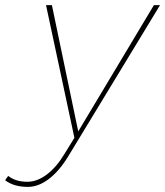

<svg xmlns="http://www.w3.org/2000/svg" viewBox="-118 -537 646 751"><path d="M508 -517 148 76Q113 133 72.5 163.5Q32 194 -9 194Q-64 194 -98 168L-86 151Q-57 174 -11 174Q27 174 64.5 146Q102 118 133 67L173 2L62 -517H85L188 -23L484 -517Z"/></svg>

Font: Gontserrat Thin
Style: Italic
Weight: 250
Italic angle: -11.3°
Designer: Julieta Ulanovsky
Foundry: Julieta Ulanovsky
Version: Version 6.001